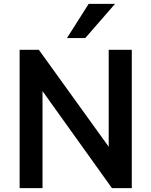

<svg xmlns="http://www.w3.org/2000/svg" viewBox="-20 -978 786 998"><path d="M82 0V-719H182L561 -193H545V-719H665V0H562L187 -524H201V0ZM328 -780 441 -958H578L423 -780Z"/></svg>

Font: Nunitoga
Style: Bold
Weight: 700
Designer: Vernon Adams
Foundry: Vernon Adams
Version: Version 1.0